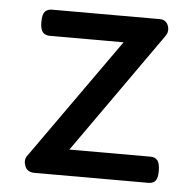

<svg xmlns="http://www.w3.org/2000/svg" viewBox="-43 -542 580 585"><g transform="rotate(5 247.5 -250.0)"><path d="M83 0Q61 0 54 -18Q47 -36 56 -49L319 -420H94Q79 -420 71.5 -429Q64 -438 64 -460Q64 -483 71.5 -491.5Q79 -500 94 -500H423Q436 -500 443 -492Q450 -484 451 -472.5Q452 -461 445 -451L183 -80H431Q446 -80 453 -70.5Q460 -61 460 -38Q460 -17 453 -8.5Q446 0 431 0Z"/></g></svg>

Font: Playwrite IT Trad
Style: Regular
Weight: 400
Designer: Veronika Burian, José Scaglione
Foundry: TypeTogether
Version: Version 1.002